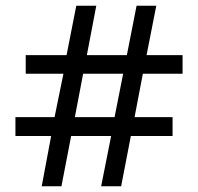

<svg xmlns="http://www.w3.org/2000/svg" viewBox="-20 -652 693 672"><path d="M159 -176H34V-242H171L202 -394H70V-459H213L247 -632H317L284 -459H424L458 -632H527L493 -459H619V-394H480L451 -242H584V-176H438L404 0H334L369 -176H229L195 0H126ZM381 -242 411 -394H271L242 -242Z"/></svg>

Font: gurmukhi15
Style: Book
Weight: 400
Designer: Jelle Bosma - Monotype Design Team
Foundry: Monotype Imaging Inc.
Version: Version 2.003